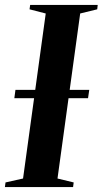

<svg xmlns="http://www.w3.org/2000/svg" viewBox="-39 -763 418 783"><path d="M-19 0 -16.5 -19 55 -35 147.5 -708 81.5 -725 84 -743H359.5L357.5 -725L288 -708L195.5 -35L261.5 -19L259 0ZM19.5 -362.5 24 -396.5H325L320 -362.5Z"/></svg>

Font: Merriweather 144pt SemiBold
Style: Italic
Weight: 600
Italic angle: -7.8°
Version: Version 2.101